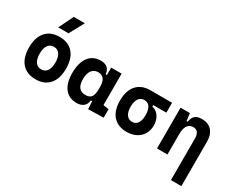

<svg xmlns="http://www.w3.org/2000/svg" viewBox="-125 -1340 2595 2110"><g transform="rotate(30 1172.0 -285.0)"><path d="M293 9.8Q181.2 9.8 119.6 -60.5Q58.1 -130.9 58.1 -258.8Q58.1 -387.2 119.6 -457.3Q181.2 -527.3 293 -527.3Q404.8 -527.3 466.3 -457.3Q527.8 -387.2 527.8 -258.8Q527.8 -130.9 466.3 -60.5Q404.8 9.8 293 9.8ZM293 -115.7Q340.8 -115.7 366.7 -153.1Q392.6 -190.4 392.6 -258.8Q392.6 -327.6 366.7 -364.7Q340.8 -401.9 293 -401.9Q245.6 -401.9 219.5 -364.7Q193.4 -327.6 193.4 -258.8Q193.4 -190.4 219.5 -153.1Q245.6 -115.7 293 -115.7ZM225.6 -609.4 316.4 -794.9H456.5L356 -609.4Z M814.5 9.8Q717.3 9.8 663.6 -58.3Q609.9 -126.5 609.9 -253.9Q609.9 -384.3 663.8 -455.8Q717.8 -527.3 816.4 -527.3Q924.8 -527.3 935.5 -423.8H951.2V-517.6H1083.5V-118.2L1154.8 -107.4V0L960 4.9L954.6 -93.8H937.5Q932.6 -42 899.7 -16.1Q866.7 9.8 814.5 9.8ZM951.2 -242.7V-274.9Q951.2 -402.8 854 -402.8Q802.2 -402.8 773.7 -364Q745.1 -325.2 745.1 -253.9Q745.1 -114.7 855 -114.7Q908.7 -114.7 929.9 -146.7Q951.2 -178.7 951.2 -242.7Z M1447.8 9.8Q1337.4 9.8 1276.4 -59.1Q1215.3 -127.9 1215.3 -253.9Q1215.3 -379.4 1276.4 -448.5Q1337.4 -517.6 1447.8 -517.6H1723.6V-392.1H1557.1V-372.6Q1590.8 -366.7 1617.7 -342.8Q1644.5 -318.8 1659.9 -282Q1675.3 -245.1 1675.3 -201.2Q1675.3 -137.7 1647 -90.3Q1618.7 -43 1567.6 -16.6Q1516.6 9.8 1447.8 9.8ZM1447.8 -115.7Q1491.7 -115.7 1515.9 -151.6Q1540 -187.5 1540 -253.9Q1540 -320.3 1515.9 -356.2Q1491.7 -392.1 1447.8 -392.1Q1401.4 -392.1 1376 -356.2Q1350.6 -320.3 1350.6 -253.9Q1350.6 -187.5 1376 -151.6Q1401.4 -115.7 1447.8 -115.7Z M2137.7 224.6V-304.2Q2137.7 -351.6 2118.4 -377.2Q2099.1 -402.8 2063.5 -402.8Q1963.9 -402.8 1963.9 -258.3V0H1831.5V-517.6H1949.7L1961.9 -423.8H1976.6Q1983.9 -476.1 2012.2 -501.7Q2040.5 -527.3 2098.1 -527.3Q2180.2 -527.3 2225.1 -477.5Q2270 -427.7 2270 -336.9V224.6Z"/></g></svg>

Font: Cascadia Mono PL
Style: Bold
Weight: 700
Monospace: yes
Designer: Aaron Bell
Foundry: Saja Typeworks
Version: Version 2404.023; ttfautohint (v1.8.4)